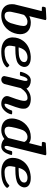

<svg xmlns="http://www.w3.org/2000/svg" viewBox="1105 -1839 742 2992"><g transform="rotate(90 1476.0 -343.0)"><path d="M220 8Q139 8 92 -35Q45 -78 45 -155Q45 -176 47 -194Q50 -210 104 -426L153 -622H149Q148 -622 144 -622.5Q140 -623 133.5 -623.5Q127 -624 122 -624Q117 -624 111 -624Q105 -624 101 -624.5Q97 -625 96 -625Q84 -628 84 -642Q84 -647 88 -661.5Q92 -676 94 -679Q98 -684 109 -685.5Q120 -687 185 -690Q258 -694 272 -694Q290 -694 293 -679Q293 -676 263 -553L232 -429Q232 -428 241 -432Q286 -452 331 -452Q415 -452 464 -408Q513 -364 513 -285Q513 -262 509 -242Q492 -146 427 -77Q342 8 220 8ZM385 -337Q385 -400 318 -400Q271 -400 226 -360Q214 -349 210.5 -340.5Q207 -332 191 -268Q165 -160 163 -140Q162 -132 162 -113Q162 -44 226 -44Q270 -44 303 -77Q324 -98 340 -139Q351 -171 365 -226Q385 -303 385 -337Z M692 -126Q692 -43 785 -43Q911 -43 978 -105Q993 -120 1001 -117Q1030 -95 1030 -83Q1030 -76 1018 -64Q945 8 781 8Q688 8 631 -31Q574 -70 564 -146Q563 -152 563 -169Q563 -261 617 -334Q697 -439 856 -451Q860 -453 884 -451Q944 -451 983.5 -425.5Q1023 -400 1023 -352Q1023 -340 1022 -336Q1010 -281 963 -250Q902 -211 743 -211H705Q705 -208 702 -197Q692 -145 692 -126ZM948 -349Q948 -374 927 -387.5Q906 -401 875 -401Q826 -401 785 -374Q745 -345 723 -278Q719 -264 718 -263Q718 -262 758 -262Q847 -263 885 -278Q948 -301 948 -349Z M1218 8Q1197 8 1181 -5Q1165 -18 1165 -39Q1165 -47 1183.5 -124Q1202 -201 1221 -274L1239 -347Q1241 -355 1241 -372Q1241 -401 1224 -401Q1188 -401 1164 -306Q1160 -288 1155.5 -285Q1151 -282 1130 -282Q1109 -282 1106 -284Q1099 -288 1099 -296V-298Q1100 -301 1101 -304Q1102 -307 1102 -310Q1125 -391 1168 -428Q1198 -452 1234 -452Q1275 -452 1308.5 -435.5Q1342 -419 1356 -392L1360 -384L1368 -391Q1420 -436 1474 -447Q1496 -452 1529 -452Q1651 -447 1672 -367Q1674 -356 1674 -334Q1674 -307 1667 -281Q1654 -226 1616 -127Q1596 -75 1596 -57Q1596 -43 1605 -43Q1632 -43 1657 -69.5Q1682 -96 1696 -138Q1701 -156 1705 -159Q1709 -162 1725 -162H1731Q1752 -162 1755 -160Q1762 -156 1762 -148Q1762 -144 1753 -117Q1733 -67 1690.5 -29.5Q1648 8 1597 8Q1538 8 1502 -26Q1477 -49 1477 -82Q1477 -100 1492 -137Q1528 -231 1543 -292Q1552 -328 1552 -351Q1552 -401 1509 -401Q1462 -401 1421 -371Q1389 -348 1360 -305L1353 -295L1322 -170Q1291 -46 1289 -40Q1268 8 1218 8Z M2010 8Q1925 8 1875.5 -34.5Q1826 -77 1826 -158Q1826 -191 1836 -227Q1859 -323 1935 -387.5Q2011 -452 2117 -452Q2173 -452 2204 -428L2210 -424Q2211 -424 2235 -523L2260 -622H2256Q2255 -622 2251 -622.5Q2247 -623 2240.5 -623.5Q2234 -624 2229 -624Q2224 -624 2218 -624Q2212 -624 2208 -624.5Q2204 -625 2203 -625Q2191 -628 2191 -642Q2191 -647 2195 -661.5Q2199 -676 2201 -679Q2205 -684 2216 -685.5Q2227 -687 2292 -690Q2365 -694 2379 -694Q2397 -694 2400 -679L2255 -91Q2254 -87 2254 -72Q2254 -43 2271 -43Q2287 -43 2300 -60Q2313 -77 2318 -92.5Q2323 -108 2329 -134Q2334 -155 2338 -158.5Q2342 -162 2359 -162H2364Q2385 -162 2388 -160Q2395 -156 2395 -148Q2395 -144 2386 -115Q2350 -7 2281 6Q2269 8 2262 8Q2226 8 2193.5 -5.5Q2161 -19 2146 -40Q2080 8 2010 8ZM2192 -351Q2170 -401 2112 -401Q2100 -401 2083 -396Q2033 -379 2009 -330Q1994 -296 1974 -220Q1954 -136 1954 -106Q1954 -76 1970.5 -59.5Q1987 -43 2016 -43Q2063 -43 2098 -71Q2108 -78 2119.5 -89Q2131 -100 2131 -103Q2131 -106 2162 -228Z M2569 -126Q2569 -43 2662 -43Q2788 -43 2855 -105Q2870 -120 2878 -117Q2907 -95 2907 -83Q2907 -76 2895 -64Q2822 8 2658 8Q2565 8 2508 -31Q2451 -70 2441 -146Q2440 -152 2440 -169Q2440 -261 2494 -334Q2574 -439 2733 -451Q2737 -453 2761 -451Q2821 -451 2860.5 -425.5Q2900 -400 2900 -352Q2900 -340 2899 -336Q2887 -281 2840 -250Q2779 -211 2620 -211H2582Q2582 -208 2579 -197Q2569 -145 2569 -126ZM2825 -349Q2825 -374 2804 -387.5Q2783 -401 2752 -401Q2703 -401 2662 -374Q2622 -345 2600 -278Q2596 -264 2595 -263Q2595 -262 2635 -262Q2724 -263 2762 -278Q2825 -301 2825 -349Z"/></g></svg>

Font: KaTeX_Math
Style: Bold Italic
Weight: 700
Version: Version 3699957226